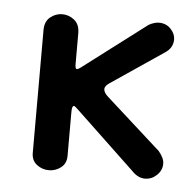

<svg xmlns="http://www.w3.org/2000/svg" viewBox="-34 -329 374 374"><g transform="rotate(5 152.5 -142.5)"><path d="M74 10Q61 10 50.5 2Q40 -6 40 -21V-261Q40 -278 50.5 -286.5Q61 -295 74 -295Q87 -295 97.5 -286.5Q108 -278 108 -261V-201Q108 -191 111 -191Q114 -191 119 -195L243 -289Q254 -295 263 -295Q277 -295 286 -285.5Q295 -276 295 -265Q295 -248 279 -238L177 -169Q168 -163 168 -157Q168 -151 175 -144L284 -46Q295 -33 295 -22Q295 -9 285 0.5Q275 10 262 10Q249 10 238 -1L121 -112Q114 -119 112 -119Q108 -119 108 -107V-21Q108 -6 97.5 2Q87 10 74 10Z"/></g></svg>

Font: Dongle
Style: Regular
Weight: 400
Designer: Yanghee Ryu
Foundry: Yanghee Ryu
Version: Version 2.000